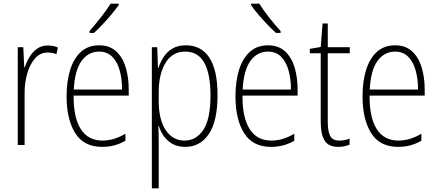

<svg xmlns="http://www.w3.org/2000/svg" viewBox="-20 -784 2365 1038"><path d="M238 -538Q252 -538 266 -535.5Q280 -533 293 -527L285 -491Q275 -495 263 -497.5Q251 -500 237 -500Q197 -500 169.5 -468.5Q142 -437 127.5 -387.5Q113 -338 113 -283V0H76V-529H106L111 -420H114Q123 -448 139 -475Q155 -502 179.5 -520Q204 -538 238 -538Z M516 -539Q573 -539 608.5 -506Q644 -473 660 -418.5Q676 -364 676 -300V-267H378Q377 -149 416.5 -86.5Q456 -24 534 -24Q596 -24 658 -61V-23Q630 -7 599.5 1.5Q569 10 532 10Q433 10 386.5 -64.5Q340 -139 340 -263Q340 -345 359.5 -407Q379 -469 418 -504Q457 -539 516 -539ZM516 -505Q457 -505 420.5 -454Q384 -403 379 -300H640Q640 -357 627 -403.5Q614 -450 586.5 -477.5Q559 -505 516 -505ZM622 -757Q606 -734 582.5 -706Q559 -678 534 -651.5Q509 -625 488 -606H464V-616Q496 -653 525.5 -690.5Q555 -728 578 -764H622Z M985 -539Q1068 -539 1112 -472Q1156 -405 1156 -270Q1156 -129 1109 -59.5Q1062 10 982 10Q941 10 912.5 -6Q884 -22 866 -47.5Q848 -73 839 -102H836Q837 -85 837.5 -62.5Q838 -40 838 -16V234H801V-529H830L834 -416H836Q847 -449 865.5 -477Q884 -505 913 -522Q942 -539 985 -539ZM981 -505Q912 -505 875 -444.5Q838 -384 838 -284V-239Q838 -137 876 -80.5Q914 -24 978 -24Q1040 -24 1079 -81.5Q1118 -139 1118 -269Q1118 -384 1084.5 -444.5Q1051 -505 981 -505Z M1429 -539Q1486 -539 1521.5 -506Q1557 -473 1573 -418.5Q1589 -364 1589 -300V-267H1291Q1290 -149 1329.5 -86.5Q1369 -24 1447 -24Q1509 -24 1571 -61V-23Q1543 -7 1512.5 1.5Q1482 10 1445 10Q1346 10 1299.5 -64.5Q1253 -139 1253 -263Q1253 -345 1272.5 -407Q1292 -469 1331 -504Q1370 -539 1429 -539ZM1429 -505Q1370 -505 1333.5 -454Q1297 -403 1292 -300H1553Q1553 -357 1540 -403.5Q1527 -450 1499.5 -477.5Q1472 -505 1429 -505ZM1382 -764Q1405 -727 1436.5 -687.5Q1468 -648 1497 -616V-606H1472Q1451 -625 1425.5 -651.5Q1400 -678 1376.5 -705.5Q1353 -733 1337 -757V-764Z M1815 -24Q1831 -24 1845.5 -27Q1860 -30 1870 -35V-2Q1858 3 1843 6.5Q1828 10 1809 10Q1756 10 1735 -24Q1714 -58 1714 -124V-496H1655V-520L1714 -530L1724 -657H1752V-529H1871V-496H1752V-124Q1752 -74 1765 -49Q1778 -24 1815 -24Z M2116 -539Q2173 -539 2208.5 -506Q2244 -473 2260 -418.5Q2276 -364 2276 -300V-267H1978Q1977 -149 2016.5 -86.5Q2056 -24 2134 -24Q2196 -24 2258 -61V-23Q2230 -7 2199.5 1.5Q2169 10 2132 10Q2033 10 1986.5 -64.5Q1940 -139 1940 -263Q1940 -345 1959.5 -407Q1979 -469 2018 -504Q2057 -539 2116 -539ZM2116 -505Q2057 -505 2020.5 -454Q1984 -403 1979 -300H2240Q2240 -357 2227 -403.5Q2214 -450 2186.5 -477.5Q2159 -505 2116 -505Z"/></svg>

Font: Noto Sans Lao UI Cond ExtLt
Style: Regular
Weight: 200
Width: 3
Designer: Monotype Design Team
Foundry: Monotype Imaging Inc.
Version: Version 2.000; ttfautohint (v1.8.4.7-5d5b)